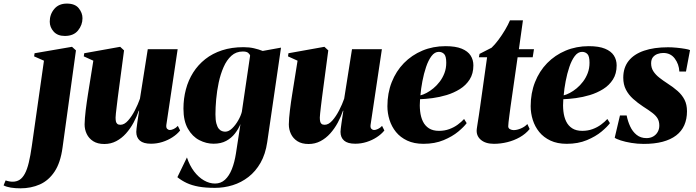

<svg xmlns="http://www.w3.org/2000/svg" viewBox="-150 -770 3784 1044"><path d="M190 33Q179 114.5 146.8 163Q114.5 211.5 66.8 232.8Q19 254 -39 254Q-67.5 254 -91 250.2Q-114.5 246.5 -130.5 238L-119.5 211Q-109.5 214.5 -99.8 216.2Q-90 218 -81.5 218Q-59.5 218 -43.2 207.5Q-27 197 -14.8 174.2Q-2.5 151.5 6.5 114.2Q15.5 77 23 24L89 -440L35.5 -463.5L38 -480.5L241.5 -515.5L263 -496ZM202.5 -574.5Q163 -574.5 141.8 -598.2Q120.5 -622 120.5 -652.5Q120.5 -692 145 -721.2Q169.5 -750.5 213.5 -750.5Q258 -750.5 278.2 -725.2Q298.5 -700 298.5 -671Q298.5 -634 274.2 -604.2Q250 -574.5 202.5 -574.5Z M417.5 13Q380.5 13 356.8 -2.2Q333 -17.5 321.5 -41.8Q310 -66 310 -93.5Q310 -109 311.8 -128.8Q313.5 -148.5 316 -170.5Q318.5 -192.5 321.8 -214.2Q325 -236 328 -255.5L357.5 -440L305.5 -463.5L308 -480.5L503.5 -515.5L524.5 -496L496.5 -285.5Q493.5 -264.5 490.5 -240Q487.5 -215.5 484.8 -193Q482 -170.5 480.2 -153.8Q478.5 -137 478.5 -131Q478.5 -119 480.2 -110.2Q482 -101.5 487.8 -96.5Q493.5 -91.5 505 -91.5Q526 -91.5 546.2 -114.2Q566.5 -137 583.5 -170Q600.5 -203 611 -233.5L653.5 -502.5H816L754.5 -91Q752.5 -75.5 759.2 -69.2Q766 -63 773 -63Q782.5 -63 794.8 -68.8Q807 -74.5 817 -85.5L829.5 -60.5Q813 -40 788 -23.8Q763 -7.5 733 2Q703 11.5 671 11.5Q630 11.5 610.5 -5.5Q591 -22.5 591 -53Q591 -59 592.5 -71.5Q594 -84 596.2 -100Q598.5 -116 601.2 -133.8Q604 -151.5 606.5 -168H604.5Q593.5 -135 576 -102.8Q558.5 -70.5 535 -44.2Q511.5 -18 482 -2.5Q452.5 13 417.5 13Z M1303 3Q1293.5 68 1266.8 115Q1240 162 1201 192.2Q1162 222.5 1115.2 237Q1068.5 251.5 1018.5 251.5Q967.5 251.5 930.2 244.8Q893 238 865.2 225Q837.5 212 814.5 193.5L866.5 86Q881 130 905.2 162Q929.5 194 959.2 211Q989 228 1019 228Q1051 228 1073.5 207.2Q1096 186.5 1110.8 149.5Q1125.5 112.5 1133 64L1157.5 -95.5Q1146.5 -68.5 1127.5 -44Q1108.5 -19.5 1080 -4Q1051.5 11.5 1011.5 11.5Q971.5 11.5 933.8 -8Q896 -27.5 871.8 -69.8Q847.5 -112 847.5 -179.5Q847.5 -234 860.8 -284Q874 -334 900.5 -375.8Q927 -417.5 966.2 -448.5Q1005.5 -479.5 1057.5 -496.5Q1109.5 -513.5 1174 -513.5Q1205.5 -513.5 1231.2 -507.5Q1257 -501.5 1278.5 -493L1378 -511ZM1210 -467.5Q1208 -475.5 1199.2 -482.8Q1190.5 -490 1170.5 -490Q1134 -490 1108.2 -466.8Q1082.5 -443.5 1065.8 -405.2Q1049 -367 1039.2 -321.2Q1029.5 -275.5 1025.5 -230.2Q1021.5 -185 1021.5 -148.5Q1021.5 -117.5 1026.5 -98.8Q1031.5 -80 1039.5 -70.2Q1047.5 -60.5 1056.8 -57.2Q1066 -54 1074.5 -54Q1093.5 -54 1112 -71.8Q1130.5 -89.5 1145 -114.8Q1159.5 -140 1165 -162Z M1528 13Q1491 13 1467.2 -2.2Q1443.5 -17.5 1432 -41.8Q1420.5 -66 1420.5 -93.5Q1420.5 -109 1422.2 -128.8Q1424 -148.5 1426.5 -170.5Q1429 -192.5 1432.2 -214.2Q1435.5 -236 1438.5 -255.5L1468 -440L1416 -463.5L1418.5 -480.5L1614 -515.5L1635 -496L1607 -285.5Q1604 -264.5 1601 -240Q1598 -215.5 1595.2 -193Q1592.5 -170.5 1590.8 -153.8Q1589 -137 1589 -131Q1589 -119 1590.8 -110.2Q1592.5 -101.5 1598.2 -96.5Q1604 -91.5 1615.5 -91.5Q1636.5 -91.5 1656.8 -114.2Q1677 -137 1694 -170Q1711 -203 1721.5 -233.5L1764 -502.5H1926.5L1865 -91Q1863 -75.5 1869.8 -69.2Q1876.5 -63 1883.5 -63Q1893 -63 1905.2 -68.8Q1917.5 -74.5 1927.5 -85.5L1940 -60.5Q1923.5 -40 1898.5 -23.8Q1873.5 -7.5 1843.5 2Q1813.5 11.5 1781.5 11.5Q1740.5 11.5 1721 -5.5Q1701.5 -22.5 1701.5 -53Q1701.5 -59 1703 -71.5Q1704.5 -84 1706.8 -100Q1709 -116 1711.8 -133.8Q1714.5 -151.5 1717 -168H1715Q1704 -135 1686.5 -102.8Q1669 -70.5 1645.5 -44.2Q1622 -18 1592.5 -2.5Q1563 13 1528 13Z M2387.5 -100.5Q2373.5 -81 2341.8 -54.5Q2310 -28 2262.2 -8Q2214.5 12 2152.5 12Q2101.5 12 2064.2 -5.5Q2027 -23 2003.2 -52.2Q1979.5 -81.5 1968 -118Q1956.5 -154.5 1956.5 -192.5Q1956.5 -263.5 1980 -323.2Q2003.5 -383 2046.2 -426.8Q2089 -470.5 2146.8 -494.8Q2204.5 -519 2272.5 -519Q2327.5 -519 2360.8 -505.2Q2394 -491.5 2409 -468Q2424 -444.5 2424 -414.5Q2424 -369.5 2403.8 -337.8Q2383.5 -306 2350.5 -285.5Q2317.5 -265 2278.8 -253.2Q2240 -241.5 2201.8 -236.5Q2163.5 -231.5 2134 -230.5Q2131 -196 2134.5 -164.8Q2138 -133.5 2149.5 -109.8Q2161 -86 2182.5 -72.2Q2204 -58.5 2237 -58.5Q2267.5 -58.5 2293.2 -68Q2319 -77.5 2339.2 -92.5Q2359.5 -107.5 2373.5 -123ZM2236 -488Q2213.5 -488 2196.2 -465Q2179 -442 2166.8 -405.8Q2154.5 -369.5 2146.8 -328.5Q2139 -287.5 2136 -251.5Q2151 -255 2169.5 -264.8Q2188 -274.5 2206.8 -290Q2225.5 -305.5 2241.2 -326.2Q2257 -347 2266.8 -372.8Q2276.5 -398.5 2276.5 -429Q2276.5 -464.5 2265 -476.2Q2253.5 -488 2236 -488Z M2626 -189.5Q2622.5 -164.5 2619.8 -142.8Q2617 -121 2615.2 -105.8Q2613.5 -90.5 2613.5 -83.5Q2613.5 -72.5 2623.2 -67.5Q2633 -62.5 2643 -62.5Q2661 -62.5 2682.2 -71.5Q2703.5 -80.5 2717.5 -95.5L2730 -68.5Q2708.5 -42 2676.8 -24Q2645 -6 2608.5 3Q2572 12 2535.5 12Q2489.5 12 2463.8 -10.5Q2438 -33 2442.5 -69Q2443 -73.5 2444.5 -82.8Q2446 -92 2448.2 -106.8Q2450.5 -121.5 2453.8 -142.5Q2457 -163.5 2461 -192L2498.5 -458.5H2454L2457.5 -477L2523 -510.5Q2541 -527.5 2560.2 -553.2Q2579.5 -579 2596.2 -607.2Q2613 -635.5 2623 -659.5H2693.5L2671.5 -502.5H2753.5L2746.5 -458.5H2664.5Z M3166.5 -100.5Q3152.5 -81 3120.8 -54.5Q3089 -28 3041.2 -8Q2993.5 12 2931.5 12Q2880.5 12 2843.2 -5.5Q2806 -23 2782.2 -52.2Q2758.5 -81.5 2747 -118Q2735.5 -154.5 2735.5 -192.5Q2735.5 -263.5 2759 -323.2Q2782.5 -383 2825.2 -426.8Q2868 -470.5 2925.8 -494.8Q2983.5 -519 3051.5 -519Q3106.5 -519 3139.8 -505.2Q3173 -491.5 3188 -468Q3203 -444.5 3203 -414.5Q3203 -369.5 3182.8 -337.8Q3162.5 -306 3129.5 -285.5Q3096.5 -265 3057.8 -253.2Q3019 -241.5 2980.8 -236.5Q2942.5 -231.5 2913 -230.5Q2910 -196 2913.5 -164.8Q2917 -133.5 2928.5 -109.8Q2940 -86 2961.5 -72.2Q2983 -58.5 3016 -58.5Q3046.5 -58.5 3072.2 -68Q3098 -77.5 3118.2 -92.5Q3138.5 -107.5 3152.5 -123ZM3015 -488Q2992.5 -488 2975.2 -465Q2958 -442 2945.8 -405.8Q2933.5 -369.5 2925.8 -328.5Q2918 -287.5 2915 -251.5Q2930 -255 2948.5 -264.8Q2967 -274.5 2985.8 -290Q3004.5 -305.5 3020.2 -326.2Q3036 -347 3045.8 -372.8Q3055.5 -398.5 3055.5 -429Q3055.5 -464.5 3044 -476.2Q3032.5 -488 3015 -488Z M3580 -381H3544Q3542 -421 3519.2 -451.5Q3496.5 -482 3456.5 -482Q3440.5 -482 3425.2 -476.5Q3410 -471 3400.2 -458.8Q3390.5 -446.5 3390.5 -425.5Q3390.5 -401 3402.8 -382.2Q3415 -363.5 3435 -347.8Q3455 -332 3479 -316.5Q3511 -296 3534.8 -275Q3558.5 -254 3572 -227.8Q3585.5 -201.5 3585.5 -165Q3585.5 -122.5 3570.8 -89.2Q3556 -56 3526.5 -33.5Q3497 -11 3453 0.8Q3409 12.5 3350 12.5Q3316 12.5 3282.8 7Q3249.5 1.5 3225 -6.5Q3200.5 -14.5 3192.5 -21L3221 -142H3257.5Q3263.5 -111 3276.5 -82.8Q3289.5 -54.5 3311.5 -36.8Q3333.5 -19 3365.5 -19Q3386 -19 3401.8 -28Q3417.5 -37 3426.2 -52.5Q3435 -68 3435 -87Q3435 -109.5 3426 -125.2Q3417 -141 3397.5 -156Q3378 -171 3346.5 -191Q3317 -210.5 3292.5 -232.5Q3268 -254.5 3253.5 -282.5Q3239 -310.5 3239 -347.5Q3239 -402 3268 -438.8Q3297 -475.5 3351.5 -494.2Q3406 -513 3483 -513Q3504.5 -513 3529.8 -510.5Q3555 -508 3575.2 -504.5Q3595.5 -501 3602 -497.5Z"/></svg>

Font: Merriweather 144pt Black
Style: Italic
Weight: 900
Italic angle: -7.8°
Version: Version 2.101